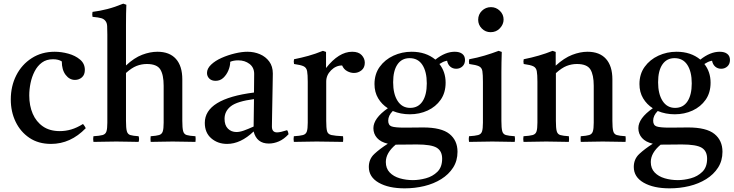

<svg xmlns="http://www.w3.org/2000/svg" viewBox="-20 -775 4012 1050"><path d="M434 -97Q444 -85 449 -74Q366 12 259 12Q190 12 141 -21Q92 -54 65.5 -109Q39 -164 39 -231Q39 -304 69 -363Q99 -422 153.5 -457Q208 -492 279 -492Q316 -492 354 -481.5Q392 -471 418 -449Q444 -427 444 -393Q444 -366 428 -352Q412 -338 390 -338Q360 -338 339 -365.5Q318 -393 318 -439Q300 -451 270 -451Q234 -451 209.5 -433Q185 -415 169.5 -385Q154 -355 147 -320.5Q140 -286 140 -253Q140 -197 159 -153Q178 -109 215 -83.5Q252 -58 307 -58Q339 -58 369.5 -67Q400 -76 434 -97Z M804 1Q802 -15 804 -30Q835 -32 850 -36.5Q865 -41 870 -56Q875 -71 875 -104V-306Q875 -366 856.5 -395.5Q838 -425 783 -425Q754 -425 727 -414.5Q700 -404 669 -376V-114Q669 -75 673.5 -58Q678 -41 692.5 -36.5Q707 -32 738 -30Q743 -15 738 1Q713 1 683 0Q653 -1 616 -1Q579 -1 550 0Q521 1 491 1Q488 -15 491 -30Q525 -32 541 -36.5Q557 -41 562 -56Q567 -71 567 -104V-586Q567 -615 566 -632.5Q565 -650 557 -660Q549 -671 534 -675.5Q519 -680 486 -683Q483 -696 486 -710Q526 -715 567 -725.5Q608 -736 654 -755L671 -749Q670 -727 669.5 -699.5Q669 -672 669 -639V-417Q714 -459 757.5 -475.5Q801 -492 841 -492Q907 -492 942 -453Q977 -414 977 -341V-114Q977 -75 981.5 -58Q986 -41 1001 -36.5Q1016 -32 1049 -30Q1051 -15 1049 1Q1019 1 990.5 0Q962 -1 924 -1Q887 -1 859.5 0Q832 1 804 1Z M1450 10Q1384 10 1367 -56Q1296 12 1222 12Q1171 12 1135.5 -18.5Q1100 -49 1100 -103Q1100 -235 1369 -269Q1369 -293 1369.5 -318Q1370 -343 1370 -371Q1370 -406 1344.5 -425.5Q1319 -445 1283 -445Q1257 -445 1239 -437Q1239 -414 1229 -390Q1219 -366 1201.5 -349.5Q1184 -333 1159 -333Q1137 -333 1124.5 -345.5Q1112 -358 1112 -376Q1112 -400 1134.5 -421.5Q1157 -443 1192 -458.5Q1227 -474 1265 -483Q1303 -492 1333 -492Q1370 -492 1401.5 -478.5Q1433 -465 1452.5 -438.5Q1472 -412 1472 -373Q1472 -349 1471 -310.5Q1470 -272 1469.5 -228.5Q1469 -185 1468 -146Q1467 -107 1467 -83Q1467 -51 1495 -51Q1513 -51 1550 -63Q1554 -58 1555.5 -52Q1557 -46 1558 -41Q1533 -14 1505.5 -2Q1478 10 1450 10ZM1367 -83 1369 -233Q1277 -221 1242.5 -194Q1208 -167 1208 -125Q1208 -90 1226.5 -71.5Q1245 -53 1273 -53Q1291 -53 1313.5 -61Q1336 -69 1367 -83Z M1587 1Q1584 -15 1587 -30Q1621 -32 1637 -36.5Q1653 -41 1658 -56Q1663 -71 1663 -104V-328Q1663 -367 1659.5 -386Q1656 -405 1640.5 -412.5Q1625 -420 1588 -425Q1585 -439 1588 -451Q1628 -459 1666 -469.5Q1704 -480 1746 -497L1763 -491V-403Q1833 -492 1906 -492Q1941 -492 1958 -473.5Q1975 -455 1975 -432Q1975 -405 1957 -390.5Q1939 -376 1916 -376Q1897 -376 1878.5 -386Q1860 -396 1851 -417Q1817 -417 1790.5 -390.5Q1764 -364 1764 -329V-114Q1764 -75 1768.5 -58Q1773 -41 1792.5 -36.5Q1812 -32 1856 -30Q1858 -16 1856 1Q1822 1 1786 0Q1750 -1 1712 -1Q1675 -1 1646.5 0Q1618 1 1587 1Z M2193 255Q2105 255 2051 224Q1997 193 1997 138Q1997 95 2027 67Q2057 39 2101 11Q2062 2 2042 -20.5Q2022 -43 2022 -74Q2022 -128 2101 -183Q2068 -204 2048 -237.5Q2028 -271 2028 -315Q2028 -370 2056.5 -409.5Q2085 -449 2131.5 -470.5Q2178 -492 2231 -492Q2309 -492 2361 -449Q2415 -492 2467 -492Q2493 -492 2508 -480.5Q2523 -469 2523 -447Q2523 -425 2509 -412Q2495 -399 2475 -399Q2456 -399 2442.5 -410.5Q2429 -422 2425 -443Q2411 -440 2402.5 -436Q2394 -432 2383 -425Q2417 -382 2417 -323Q2417 -268 2390 -229.5Q2363 -191 2318.5 -170.5Q2274 -150 2221 -150Q2171 -150 2128 -168Q2103 -143 2103 -115Q2103 -90 2122 -83.5Q2141 -77 2192 -77Q2215 -77 2247 -77.5Q2279 -78 2294 -78Q2394 -78 2438 -42.5Q2482 -7 2482 55Q2482 104 2458 141.5Q2434 179 2393 204.5Q2352 230 2300.5 242.5Q2249 255 2193 255ZM2144 16Q2090 61 2090 111Q2090 146 2111 168Q2132 190 2166 200Q2200 210 2238 210Q2272 210 2309 200Q2346 190 2372 164.5Q2398 139 2398 93Q2398 51 2368.5 33Q2339 15 2259 15Q2240 15 2212 15.5Q2184 16 2150 16Q2147 16 2144 16ZM2223 -185Q2267 -185 2290.5 -220.5Q2314 -256 2314 -319Q2314 -383 2290 -420Q2266 -457 2220 -457Q2177 -457 2153.5 -422.5Q2130 -388 2130 -325Q2130 -261 2154.5 -223Q2179 -185 2223 -185Z M2795 1Q2767 1 2737 0Q2707 -1 2672 -1Q2640 -1 2607.5 0Q2575 1 2545 1Q2542 -15 2545 -30Q2579 -32 2595 -36.5Q2611 -41 2616 -56Q2621 -71 2621 -104V-328Q2621 -367 2618 -386Q2615 -405 2599.5 -412.5Q2584 -420 2546 -425Q2543 -439 2546 -451Q2590 -459 2630 -471Q2670 -483 2707 -497L2724 -491Q2723 -460 2722.5 -433Q2722 -406 2722 -382V-114Q2722 -75 2726.5 -58Q2731 -41 2746.5 -36.5Q2762 -32 2795 -30Q2798 -15 2795 1ZM2595 -667Q2595 -696 2615.5 -716Q2636 -736 2665 -736Q2693 -736 2713.5 -716Q2734 -696 2734 -668Q2734 -642 2714 -620.5Q2694 -599 2663 -599Q2635 -599 2615 -619Q2595 -639 2595 -667Z M3156 1Q3154 -15 3156 -30Q3187 -32 3202 -36.5Q3217 -41 3222 -56Q3227 -71 3227 -104V-306Q3227 -366 3208.5 -395.5Q3190 -425 3135 -425Q3106 -425 3079 -414.5Q3052 -404 3020 -375V-114Q3020 -75 3024.5 -58Q3029 -41 3044 -36.5Q3059 -32 3091 -30Q3093 -15 3091 1Q3063 1 3032.5 0Q3002 -1 2967 -1Q2935 -1 2904 0Q2873 1 2843 1Q2840 -15 2843 -30Q2877 -32 2893 -36.5Q2909 -41 2914 -56Q2919 -71 2919 -104V-328Q2919 -367 2915.5 -386Q2912 -405 2896.5 -412.5Q2881 -420 2844 -425Q2841 -439 2844 -451Q2930 -468 3002 -497L3019 -491V-416Q3065 -458 3109 -475Q3153 -492 3193 -492Q3259 -492 3294 -453Q3329 -414 3329 -341V-114Q3329 -75 3333.5 -58Q3338 -41 3353 -36.5Q3368 -32 3401 -30Q3403 -15 3401 1Q3371 1 3342.5 0Q3314 -1 3276 -1Q3239 -1 3211.5 0Q3184 1 3156 1Z M3642 255Q3554 255 3500 224Q3446 193 3446 138Q3446 95 3476 67Q3506 39 3550 11Q3511 2 3491 -20.5Q3471 -43 3471 -74Q3471 -128 3550 -183Q3517 -204 3497 -237.5Q3477 -271 3477 -315Q3477 -370 3505.5 -409.5Q3534 -449 3580.5 -470.5Q3627 -492 3680 -492Q3758 -492 3810 -449Q3864 -492 3916 -492Q3942 -492 3957 -480.5Q3972 -469 3972 -447Q3972 -425 3958 -412Q3944 -399 3924 -399Q3905 -399 3891.5 -410.5Q3878 -422 3874 -443Q3860 -440 3851.5 -436Q3843 -432 3832 -425Q3866 -382 3866 -323Q3866 -268 3839 -229.5Q3812 -191 3767.5 -170.5Q3723 -150 3670 -150Q3620 -150 3577 -168Q3552 -143 3552 -115Q3552 -90 3571 -83.5Q3590 -77 3641 -77Q3664 -77 3696 -77.5Q3728 -78 3743 -78Q3843 -78 3887 -42.5Q3931 -7 3931 55Q3931 104 3907 141.5Q3883 179 3842 204.5Q3801 230 3749.5 242.5Q3698 255 3642 255ZM3593 16Q3539 61 3539 111Q3539 146 3560 168Q3581 190 3615 200Q3649 210 3687 210Q3721 210 3758 200Q3795 190 3821 164.5Q3847 139 3847 93Q3847 51 3817.5 33Q3788 15 3708 15Q3689 15 3661 15.5Q3633 16 3599 16Q3596 16 3593 16ZM3672 -185Q3716 -185 3739.5 -220.5Q3763 -256 3763 -319Q3763 -383 3739 -420Q3715 -457 3669 -457Q3626 -457 3602.5 -422.5Q3579 -388 3579 -325Q3579 -261 3603.5 -223Q3628 -185 3672 -185Z"/></svg>

Font: Tiro Kannada
Style: Regular
Weight: 400
Designer: Kannada: John Hudson & Fiona Ross. Latin: John Hudson.
Foundry: Tiro Typeworks Ltd.
Version: Version 1.52